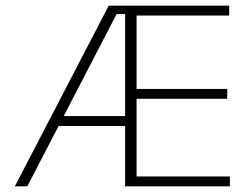

<svg xmlns="http://www.w3.org/2000/svg" viewBox="-20 -659 888 679"><path d="M32.5 0 364.5 -639H431V-609.5H392.5L76.5 0ZM172.5 -213.5V-248.5H436.5V-213.5ZM435 0V-35H793V0ZM422.5 0V-639H463V0ZM445 -309.5V-344.5H783.5V-309.5ZM434 -604V-639H790.5V-604Z"/></svg>

Font: Anek Gurmukhi ExtraLight
Style: Regular
Weight: 250
Designer: Sarang Kulkarni (Gurmukhi), Yesha Goshar (Latin)
Foundry: Ek Type
Version: Version 1.003